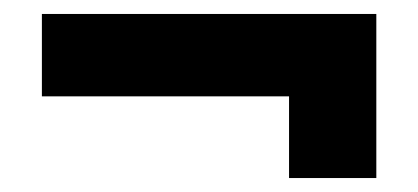

<svg xmlns="http://www.w3.org/2000/svg" viewBox="-20 -346 599 275"><path d="M394 -91V-208H40V-326H519V-91Z"/></svg>

Font: MuseoModerno Thin SemiBold
Style: Regular
Weight: 600
Version: Version 1.003